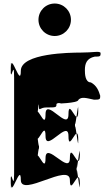

<svg xmlns="http://www.w3.org/2000/svg" viewBox="-20 -1123 620 1088"><path d="M290 -1103C239 -1103 198 -1062 198 -1011C198 -960 239 -919 290 -919C341 -919 382 -960 382 -1011C382 -1062 341 -1103 290 -1103ZM436 -825C379 -825 98 -822 98 -722C98 -620 42 -834 42 -742C42 -642 40 -840 40 -740C40 -630 60 -802 60 -684V-141C60 -23 40 -195 40 -85C40 15 42 -184 42 -84C42 8 98 -205 98 -103C98 -3 376 -203 376 -103C376 -1 432 -193 432 -84C432 16 433 -185 433 -85C433 5 414 -223 414 -141V-190C414 -108 433 -335 433 -245C433 -145 432 -346 432 -246C432 -137 376 -329 376 -227C376 -127 238 -327 238 -227C238 -125 182 -319 182 -209C182 -109 184 -308 184 -208C184 -116 201 -346 201 -264V-314C201 -232 184 -463 184 -371C184 -271 182 -470 182 -370C182 -260 238 -454 238 -352C238 -252 368 -452 368 -352C368 -250 423 -441 423 -332C423 -232 424 -434 424 -334C424 -244 405 -471 405 -389V-438C405 -356 424 -583 424 -493C424 -393 423 -595 423 -495C423 -386 368 -577 368 -475C368 -375 238 -575 238 -475C238 -373 182 -567 182 -457C182 -357 184 -556 184 -456C184 -364 201 -595 201 -513C202 -493 208 -514 242 -514C299 -514 300 -514 300 -534C309 -544 337 -536 321 -536C287 -536 424 -537 424 -557C442 -577 470 -567 513 -558C546 -558 548 -560 548 -580C539 -610 528 -638 495 -656C462 -656 461 -706 461 -726C461 -764 472 -792 516 -802C550 -802 550 -804 550 -824C540 -835 511 -825 436 -825Z"/></svg>

Font: Hussar Przerywany
Style: Regular
Weight: 400
Foundry: Cannot Into Space Fonts
Version: Version 0.982